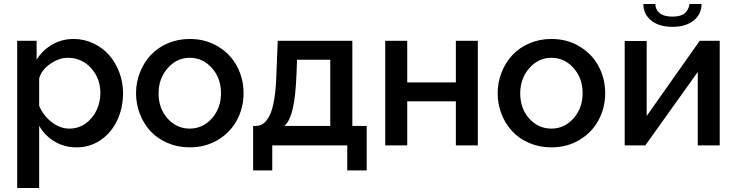

<svg xmlns="http://www.w3.org/2000/svg" viewBox="-20 -727 3684 960"><path d="M175.8 -98.1V212.9H65.9V-522.9H163.1V-429.2Q193.8 -477.1 241.9 -504.6Q290 -532.2 348.1 -532.2Q400.4 -532.2 446.8 -510.3Q493.2 -488.3 525.4 -451.7Q557.6 -415 576.4 -365.5Q595.2 -315.9 595.2 -262.2Q595.2 -187 565.9 -125Q536.6 -63 483.2 -26.6Q429.7 9.8 362.8 9.8Q301.8 9.8 253.2 -19.3Q204.6 -48.3 175.8 -98.1ZM481.9 -262.2Q481.9 -335.4 435.1 -386.7Q388.2 -438 318.8 -438Q274.9 -438 231.2 -407.7Q187.5 -377.4 175.8 -335V-198.2Q196.3 -148.9 238.3 -116.5Q280.3 -84 327.1 -84Q372.1 -84 408 -109.6Q443.8 -135.3 462.9 -175.8Q481.9 -216.3 481.9 -262.2Z M928.7 -532.2Q1007.8 -532.2 1070.1 -494.6Q1132.3 -457 1165 -395.5Q1197.8 -334 1197.8 -261.2Q1197.8 -188.5 1165 -127Q1132.3 -65.4 1070.1 -27.8Q1007.8 9.8 928.7 9.8Q868.7 9.8 817.6 -12.2Q766.6 -34.2 732.4 -71.3Q698.2 -108.4 679.2 -157.7Q660.2 -207 660.2 -261.2Q660.2 -315.4 679.7 -364.7Q699.2 -414.1 733.4 -451.2Q767.6 -488.3 818.6 -510.3Q869.6 -532.2 928.7 -532.2ZM928.7 -438Q863.8 -438 818.4 -386.2Q772.9 -334.5 772.9 -259.8Q772.9 -184.6 818.1 -134.3Q863.3 -84 928.7 -84Q994.1 -84 1039.6 -135.3Q1085 -186.5 1085 -261.2Q1085 -335.9 1039.6 -387Q994.1 -438 928.7 -438Z M1245.6 125V-97.2H1257.3Q1279.3 -97.2 1296.4 -109.1Q1313.5 -121.1 1328.1 -149.9Q1342.8 -178.7 1351.6 -232.9Q1360.4 -287.1 1362.3 -365.2L1368.7 -522.9H1741.7V-97.2H1813.5V125H1716.3V0H1341.3V125ZM1402.3 -97.2H1631.3V-428.2H1465.3L1462.4 -355Q1458 -243.2 1443.4 -181.9Q1428.7 -120.6 1402.3 -97.2Z M1906.2 0V-522.9H2016.1V-314.9H2259.3V-522.9H2369.1V0H2259.3V-220.2H2016.1V0Z M2736.8 -532.2Q2815.9 -532.2 2878.2 -494.6Q2940.4 -457 2973.1 -395.5Q3005.9 -334 3005.9 -261.2Q3005.9 -188.5 2973.1 -127Q2940.4 -65.4 2878.2 -27.8Q2815.9 9.8 2736.8 9.8Q2676.8 9.8 2625.7 -12.2Q2574.7 -34.2 2540.5 -71.3Q2506.3 -108.4 2487.3 -157.7Q2468.3 -207 2468.3 -261.2Q2468.3 -315.4 2487.8 -364.7Q2507.3 -414.1 2541.5 -451.2Q2575.7 -488.3 2626.7 -510.3Q2677.7 -532.2 2736.8 -532.2ZM2736.8 -438Q2671.9 -438 2626.5 -386.2Q2581.1 -334.5 2581.1 -259.8Q2581.1 -184.6 2626.2 -134.3Q2671.4 -84 2736.8 -84Q2802.2 -84 2847.7 -135.3Q2893.1 -186.5 2893.1 -261.2Q2893.1 -335.9 2847.7 -387Q2802.2 -438 2736.8 -438Z M3341.8 -592.8Q3274.4 -592.8 3235.6 -624.8Q3196.8 -656.7 3196.8 -707H3256.8Q3256.8 -679.2 3278.1 -661.6Q3299.3 -644 3341.8 -644Q3383.8 -644 3403.3 -660.4Q3422.9 -676.8 3427.7 -707H3487.8Q3487.8 -656.7 3448.7 -624.8Q3409.7 -592.8 3341.8 -592.8ZM3103.5 0V-522H3213.4V-147L3478.5 -522.9H3578.6V0H3468.8V-367.2L3206.5 0Z"/></svg>

Font: Rawline SemiBold
Style: Regular
Weight: 600
Designer: Matt McInerney, Pablo Impallari, Rodrigo Fuenzalida
Foundry: Matt McInerney, Pablo Impallari, Rodrigo Fuenzalida
Version: Version 4.020;PS 004.020;hotconv 1.0.88;makeotf.lib2.5.64775